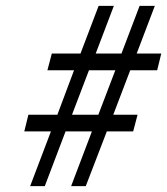

<svg xmlns="http://www.w3.org/2000/svg" viewBox="-20 -640 571 656"><path d="M83 -4H133L204 -191H294L223 -4H273L345 -191H435L450 -248H367L425 -400H517L531 -457H447L509 -620H457L395 -457H307L369 -620H317L255 -457H157L142 -400H233L176 -248H77L63 -191H154ZM226 -248 284 -400H374L316 -248Z"/></svg>

Font: Junicode Two Beta SemiCondensed Medium
Style: Italic
Weight: 500
Width: 4
Italic angle: -10°
Version: Version 1.063